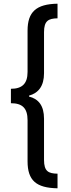

<svg xmlns="http://www.w3.org/2000/svg" viewBox="-20 -852 382 1038"><path d="M39 -372V-294C100 -294 129 -268 129 -202V20C129 124 176 164 291 166V87C242 86 218 75 218 12V-210C218 -280 189 -317 137 -330V-335C188 -349 218 -387 218 -456V-678C218 -740 242 -752 291 -753V-832C176 -830 129 -788 129 -686V-463C129 -399 99 -372 39 -372Z"/></svg>

Font: Noto Sans Devanagari ExtraCondensed Medium
Style: Regular
Weight: 500
Width: 2
Designer: Jelle Bosma - Monotype Design Team
Foundry: Monotype Imaging Inc.
Version: Version 2.004